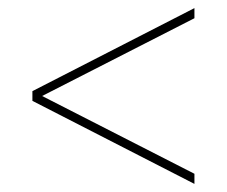

<svg xmlns="http://www.w3.org/2000/svg" viewBox="-20 -597 560 474"><path d="M60 -348 460 -143V-168L84 -360L460 -552V-577L60 -372Z"/></svg>

Font: Aspekta 50
Style: Regular
Weight: 50
Designer: Ivo Dolenc
Version: Version 2.000